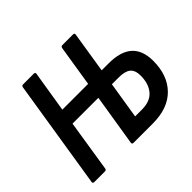

<svg xmlns="http://www.w3.org/2000/svg" viewBox="-149 -854 1053 1053"><g transform="rotate(-45 377.0 -327.5)"><path d="M37.3 0Q25.1 0 26.9 -11.4L127.5 -643.6Q129.1 -655 138.5 -655H222.5Q234.5 -655 232.5 -643.6L193.9 -404.7H393.8L431.9 -643.6Q434.3 -655 443.4 -655H526.9Q538.9 -655 536.9 -643.6L498.9 -404.7H553.7Q645.3 -404.7 690.6 -364Q735.9 -323.3 735.9 -241Q735.9 -129.6 672.4 -64.8Q608.9 0 490.4 0H341.6Q329.5 0 331.3 -11.4L379.5 -311H179.1L131.9 -11.4Q130.9 0 119.9 0ZM450 -96.3H502.5Q567.1 -96.3 598.5 -133.4Q629.8 -170.5 629.8 -233Q629.8 -274.7 608 -292.8Q586.1 -311 537.6 -311H484.5Z"/></g></svg>

Font: Sofia Sans Condensed
Style: Italic
Weight: 400
Italic angle: -9°
Designer: Botio Nikoltchev, Ani Petrova
Foundry: lettersoup
Version: Version 4.101